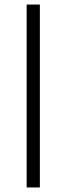

<svg xmlns="http://www.w3.org/2000/svg" viewBox="-20 -672 290 843"><path d="M97 151V-652H155V151Z"/></svg>

Font: Inconsolata UltraCondensed Medium
Style: Regular
Weight: 500
Width: 1
Monospace: yes
Designer: Raph Levien, Cyreal, Brenton Simpson
Foundry: Raph Levien, Cyreal, Google
Version: Version 3.001; ttfautohint (v1.8.2.53-6de2)